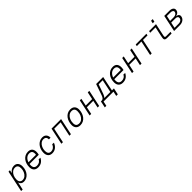

<svg xmlns="http://www.w3.org/2000/svg" viewBox="707 -3162 5767 5767"><g transform="rotate(-45 3590.5 -278.5)"><path d="M-19 150 126 -530H186L166 -427Q202 -483 253 -512.5Q304 -542 363 -542Q448 -542 492.5 -488.5Q537 -435 537 -347Q537 -269 514.5 -203.5Q492 -138 451.5 -89.5Q411 -41 357 -14.5Q303 12 241 12Q186 12 148 -18Q110 -48 99 -94L47 150ZM245 -51Q311 -51 360.5 -90.5Q410 -130 438 -194.5Q466 -259 467 -336Q468 -479 345 -479Q285 -479 235.5 -442Q186 -405 156.5 -339.5Q127 -274 127 -189Q127 -122 160.5 -86.5Q194 -51 245 -51Z M848 12Q758 12 710 -40.5Q662 -93 662 -182Q662 -257 683 -322.5Q704 -388 743.5 -437Q783 -486 838.5 -514Q894 -542 963 -542Q1052 -542 1096.5 -492.5Q1141 -443 1141 -354Q1141 -328 1137.5 -299.5Q1134 -271 1127 -246H735Q731 -219 731 -192Q731 -118 764.5 -84.5Q798 -51 861 -51Q921 -51 964.5 -78.5Q1008 -106 1029 -153L1099 -148Q1066 -77 1004 -32.5Q942 12 848 12ZM951 -479Q880 -479 826 -430.5Q772 -382 748 -305H1067Q1069 -316 1070.5 -329Q1072 -342 1072 -359Q1072 -416 1042 -447.5Q1012 -479 951 -479Z M1451 12Q1361 12 1315 -41.5Q1269 -95 1269 -184Q1269 -258 1291 -323Q1313 -388 1353.5 -437Q1394 -486 1448 -514Q1502 -542 1567 -542Q1652 -542 1696.5 -492.5Q1741 -443 1741 -360L1670 -356Q1670 -479 1555 -479Q1494 -479 1445 -440Q1396 -401 1367.5 -336.5Q1339 -272 1339 -194Q1339 -125 1369 -88Q1399 -51 1463 -51Q1519 -51 1565 -85.5Q1611 -120 1637 -185L1705 -180Q1671 -90 1605.5 -39Q1540 12 1451 12Z M1841 0 1953 -530H2359L2247 0H2181L2281 -471H2007L1907 0Z M2642 12Q2552 12 2503.5 -39Q2455 -90 2455 -175Q2455 -247 2475.5 -313Q2496 -379 2535 -430.5Q2574 -482 2630 -512Q2686 -542 2758 -542Q2848 -542 2896.5 -491Q2945 -440 2945 -355Q2945 -283 2924.5 -217Q2904 -151 2865 -99.5Q2826 -48 2770 -18Q2714 12 2642 12ZM2652 -51Q2716 -51 2766.5 -90Q2817 -129 2846 -195Q2875 -261 2875 -343Q2875 -414 2843 -446.5Q2811 -479 2748 -479Q2684 -479 2633.5 -440Q2583 -401 2554 -335Q2525 -269 2525 -187Q2525 -115 2557 -83Q2589 -51 2652 -51Z M3042 0 3154 -530H3220L3170 -294H3442L3492 -530H3558L3446 0H3380L3430 -234H3158L3108 0Z M3535 150 3572 -25 3579 -59H3614Q3686 -59 3724 -170L3848 -530H4146L4047 -59H4133L4088 150H4022L4054 0H3633L3601 150ZM3787 -162Q3763 -96 3724 -59H3981L4068 -471H3896Z M4448 12Q4358 12 4310 -40.5Q4262 -93 4262 -182Q4262 -257 4283 -322.5Q4304 -388 4343.5 -437Q4383 -486 4438.5 -514Q4494 -542 4563 -542Q4652 -542 4696.5 -492.5Q4741 -443 4741 -354Q4741 -328 4737.5 -299.5Q4734 -271 4727 -246H4335Q4331 -219 4331 -192Q4331 -118 4364.5 -84.5Q4398 -51 4461 -51Q4521 -51 4564.5 -78.5Q4608 -106 4629 -153L4699 -148Q4666 -77 4604 -32.5Q4542 12 4448 12ZM4551 -479Q4480 -479 4426 -430.5Q4372 -382 4348 -305H4667Q4669 -316 4670.5 -329Q4672 -342 4672 -359Q4672 -416 4642 -447.5Q4612 -479 4551 -479Z M4842 0 4954 -530H5020L4970 -294H5242L5292 -530H5358L5246 0H5180L5230 -234H4958L4908 0Z M5611 0 5711 -471H5517L5529 -530H5983L5971 -471H5778L5678 0Z M6330 0Q6278 0 6255.5 -18Q6233 -36 6233 -72Q6233 -92 6238 -118.5Q6243 -145 6248 -172L6312 -471H6084L6097 -530H6391L6313 -165Q6308 -143 6305 -124.5Q6302 -106 6302 -91Q6302 -59 6346 -59H6536L6523 0ZM6340 -618 6359 -707H6429L6410 -618Z M6629 0 6741 -530H6956Q7045 -530 7089 -491Q7133 -452 7119 -386Q7110 -341 7073.5 -311Q7037 -281 6982 -274Q7044 -267 7073 -234Q7102 -201 7091 -150Q7077 -81 7017.5 -40.5Q6958 0 6873 0ZM6758 -300H6908Q6964 -300 7002 -323.5Q7040 -347 7049 -386Q7057 -425 7028.5 -448Q7000 -471 6944 -471H6795ZM6707 -59H6885Q6938 -59 6975 -84Q7012 -109 7021 -150Q7029 -192 7003 -216Q6977 -240 6924 -240H6746Z"/></g></svg>

Font: Geist Mono Light
Style: Italic
Weight: 300
Italic angle: -12°
Monospace: yes
Designer: Basement.studio, Andrés Briganti, Mateo Zaragoza
Foundry: Basement.studio, Vercel, Andrés Briganti, Guido Ferreyra, Mateo Zaragoza
Version: Version 1.500; ttfautohint (v1.8.4.7-5d5b)